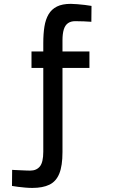

<svg xmlns="http://www.w3.org/2000/svg" viewBox="-20 -717 600 971"><path d="M143.3 233.4Q126.5 233.4 107.2 231.7Q87.9 230.1 70.5 227.8Q53 225.6 40.6 223.3L41.4 142Q45.4 142.4 57.4 142.9Q69.4 143.4 84.1 144.1Q98.8 144.8 112.1 145.3Q125.5 145.8 132.6 145.8Q164.5 145.8 181.7 124.7Q198.9 103.7 198.9 50V-373.3H139.3V-456.8H198.9V-499.4Q198.9 -546 204.7 -582.5Q210.6 -619.1 225.7 -644.7Q240.8 -670.3 267.9 -683.9Q295 -697.5 337.8 -697.5Q352.3 -697.5 371.1 -695.8Q389.8 -694.2 409.1 -692Q428.4 -689.7 442.8 -687.1L442 -606.8Q427.6 -608.1 404 -609Q380.4 -609.9 360.4 -609.9Q338.1 -609.9 323.7 -599.7Q309.3 -589.5 302.6 -568Q296 -546.5 296 -512.2V-456.8H432.3V-373.3H296V51.8Q296 121.4 279.9 161Q263.8 200.6 230 217Q196.2 233.4 143.3 233.4Z"/></svg>

Font: Titillium Web SemiBold
Style: Regular
Weight: 600
Designer: Mohamed Gaber, Accademia di Belle Arti di Urbino
Foundry: Kief Type Foundry, Accademia di Belle Arti di Urbino
Version: Version 3.000; ttfautohint (v1.8.4)